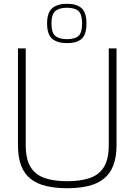

<svg xmlns="http://www.w3.org/2000/svg" viewBox="-20 -989 710 1015"><path d="M335 6Q273 6 224.5 -5.5Q176 -17 142.5 -43Q109 -69 92 -113Q75 -157 75 -222V-733H116V-223Q116 -147 142 -105.5Q168 -64 217 -47.5Q266 -31 335 -31Q404 -31 453.5 -47.5Q503 -64 529 -105.5Q555 -147 555 -223V-733H596V-222Q596 -157 578.5 -113Q561 -69 527.5 -43Q494 -17 445.5 -5.5Q397 6 335 6ZM334 -761Q284 -761 256.5 -783.5Q229 -806 229 -865Q229 -923 256.5 -946Q284 -969 334 -969Q385 -969 411 -946Q437 -923 437 -865Q437 -806 411.5 -783.5Q386 -761 334 -761ZM334 -782Q376 -782 395 -799Q414 -816 414 -865Q414 -913 395 -930.5Q376 -948 334 -948Q293 -948 272.5 -930.5Q252 -913 252 -865Q252 -816 272.5 -799Q293 -782 334 -782Z"/></svg>

Font: Exo Thin ExtraLight
Style: Regular
Weight: 250
Version: Version 2.000